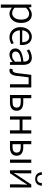

<svg xmlns="http://www.w3.org/2000/svg" viewBox="1872 -2720 1080 4865"><g transform="rotate(90 2412.5 -288.0)"><path d="M95 232H176V45L174 -50C225 -10 276 13 326 13C451 13 562 -94 562 -279C562 -445 487 -554 346 -554C283 -554 222 -517 172 -477H169L161 -540H95ZM314 -56C277 -56 227 -71 176 -115V-407C231 -458 280 -485 327 -485C435 -485 477 -400 477 -278C477 -141 408 -56 314 -56Z M924 13C999 13 1054 -12 1101 -42L1071 -96C1031 -69 987 -52 934 -52C826 -52 754 -132 749 -252H1118C1121 -265 1122 -283 1122 -301C1122 -457 1044 -554 909 -554C785 -554 668 -445 668 -269C668 -92 782 13 924 13ZM748 -311C759 -423 830 -488 910 -488C998 -488 1050 -427 1050 -311Z M1365 13C1433 13 1495 -22 1547 -66H1550L1557 0H1624V-335C1624 -465 1572 -554 1441 -554C1354 -554 1278 -514 1231 -483L1264 -426C1305 -455 1363 -486 1428 -486C1521 -486 1544 -414 1543 -341C1311 -315 1208 -257 1208 -139C1208 -41 1276 13 1365 13ZM1387 -53C1332 -53 1287 -79 1287 -144C1287 -218 1352 -264 1543 -286V-128C1488 -79 1442 -53 1387 -53Z M1766 13C1842 13 1888 -46 1903 -166C1916 -268 1928 -371 1940 -473H2116V0H2197V-540H1876C1861 -422 1848 -304 1834 -186C1824 -103 1798 -66 1759 -66C1749 -66 1742 -68 1735 -70L1719 5C1734 10 1747 13 1766 13Z M2387 0H2575C2703 0 2787 -53 2787 -170C2787 -285 2703 -337 2575 -337H2468V-540H2387ZM2468 -65V-273H2565C2661 -273 2707 -242 2707 -170C2707 -98 2661 -65 2565 -65Z M2930 0H3011V-245H3283V0H3364V-540H3283V-318H3011V-540H2930Z M3553 0H3715C3843 0 3927 -53 3927 -170C3927 -285 3843 -337 3715 -337H3634V-540H3553ZM3634 -65V-273H3705C3801 -273 3847 -242 3847 -170C3847 -98 3801 -65 3705 -65ZM4024 0H4105V-540H4024Z M4294 0H4369L4583 -320C4603 -353 4635 -403 4656 -436H4660C4657 -366 4652 -294 4652 -235V0H4731V-540H4655L4442 -220C4422 -187 4389 -137 4369 -104H4364C4368 -174 4373 -247 4373 -304V-540H4294ZM4515 -639C4640 -639 4683 -725 4687 -808H4619C4617 -744 4592 -688 4515 -688C4437 -688 4413 -744 4411 -808H4343C4348 -725 4391 -639 4515 -639Z"/></g></svg>

Font: Noto Sans CJK JP DemiLight
Style: Regular
Weight: 350
Designer: Ryoko NISHIZUKA (kana & ideographs); Paul D. Hunt (Latin, Greek & Cyrillic); Wenlong ZHANG (bopomofo); Sandoll Communica
Foundry: Adobe Systems Incorporated
Version: Version 1.004;PS 1.004;hotconv 1.0.82;makeotf.lib2.5.63406